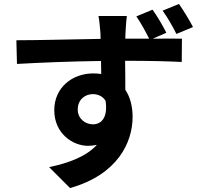

<svg xmlns="http://www.w3.org/2000/svg" viewBox="-20 -870 1040 973"><path d="M958 -733C939 -770 912 -813 887 -850L804 -816C830 -780 854 -738 874 -698ZM374 -315C374 -367 413 -393 450 -393C477 -393 501 -382 515 -359C528 -272 492 -240 451 -240C411 -240 374 -269 374 -315ZM823 -704C805 -740 778 -786 753 -821L671 -787C695 -752 716 -713 736 -674H615C615 -686 616 -696 616 -704C617 -720 620 -773 623 -789H479C483 -772 486 -735 489 -703C489 -695 490 -685 490 -673C356 -671 177 -666 63 -666L66 -546C188 -553 342 -559 492 -561L493 -495C480 -497 467 -498 453 -498C345 -498 255 -425 255 -312C255 -192 350 -131 426 -131C442 -131 457 -133 471 -136C417 -77 329 -44 229 -23L335 83C576 15 652 -148 652 -278C652 -330 640 -378 615 -415C615 -458 615 -512 614 -562C748 -562 841 -559 901 -556L902 -674C873 -675 816 -674 754 -674Z"/></svg>

Font: Source Han Sans SC Bold
Style: Regular
Weight: 700
Designer: Ryoko NISHIZUKA (kana & ideographs); Paul D. Hunt (Latin, Greek & Cyrillic); Wenlong ZHANG (bopomofo); Sandoll Communica
Foundry: Adobe Systems Incorporated
Version: Version 1.001;PS 1.001;hotconv 1.0.78;makeotf.lib2.5.61930